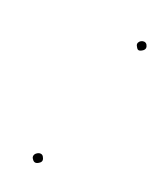

<svg xmlns="http://www.w3.org/2000/svg" viewBox="-121 -499 419 508"><g transform="rotate(30 89.0 -244.5)"><path d="M64 -41C69 -35 75 -30 84 -38C94 -46 89 -53 85 -58C76 -69 56 -53 64 -41ZM154 -436C159 -430 162 -424 172 -432C182 -440 178 -447 174 -452C164 -462 146 -447 154 -436Z"/></g></svg>

Font: Electronic
Style: ExLtIt
Weight: 200
Version: Version 1.011